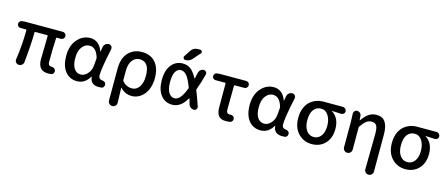

<svg xmlns="http://www.w3.org/2000/svg" viewBox="-57 -1516 5716 2451"><g transform="rotate(15 2801.5 -290.5)"><path d="M557.6 12.7Q487.3 12.7 455.6 -25.9Q423.8 -64.5 423.8 -139.6Q423.8 -163.1 426.8 -277.3Q429.7 -391.6 429.7 -449.2Q429.7 -457 422.9 -457H263.7Q255.9 -457 255.9 -449.2Q255.9 -305.7 230.5 -51.8Q228.5 -27.3 210 -11.7Q193.4 2.9 170.9 2.9Q168.9 2.9 167 2.9Q143.6 2 128.9 -16.6Q117.2 -30.3 117.2 -48.8Q117.2 -52.7 118.2 -56.6Q147.5 -256.8 148.4 -449.2Q148.4 -457 140.6 -457H67.4Q49.8 -457 37.1 -469.7Q24.4 -482.4 24.4 -501Q24.4 -518.6 36.6 -532.2Q48.8 -545.9 67.4 -546.9L102.5 -549.8H602.5Q622.1 -549.8 635.7 -536.1Q649.4 -522.5 649.4 -503.4Q649.4 -484.4 635.7 -470.7Q622.1 -457 602.5 -457H547.9Q541 -457 541 -449.2Q533.2 -317.4 533.2 -133.8Q533.2 -105.5 545.4 -93.3Q557.6 -81.1 584 -81.1Q602.5 -81.1 616.7 -70.8Q630.9 -60.5 633.8 -43Q634.8 -38.1 634.8 -34.2Q634.8 -20.5 627 -7.8Q617.2 7.8 598.6 9.8Q579.1 12.7 557.6 12.7Z M938.5 12.7Q840.8 12.7 782.2 -61Q723.6 -134.8 723.6 -266.6Q723.6 -402.3 794.9 -483.4Q866.2 -564.5 965.8 -564.5Q1019.5 -564.5 1063 -532.2Q1106.4 -500 1128.9 -432.6Q1129.9 -430.7 1131.3 -430.7Q1132.8 -430.7 1132.8 -432.6L1144.5 -494.1Q1148.4 -518.6 1168 -534.2Q1187.5 -549.8 1211.9 -549.8Q1233.4 -549.8 1248 -533.2Q1257.8 -520.5 1257.8 -504.9Q1257.8 -500 1256.8 -494.1Q1199.2 -224.6 1199.2 -135.7Q1199.2 -111.3 1211.9 -97.2Q1224.6 -83 1247.1 -81.1Q1265.6 -80.1 1280.3 -70.8Q1294.9 -61.5 1297.9 -45.9Q1298.8 -40 1298.8 -35.2Q1298.8 -21.5 1292 -8.8Q1282.2 7.8 1263.7 10.7Q1246.1 12.7 1226.6 12.7Q1116.2 12.7 1108.4 -89.8Q1107.4 -91.8 1105.5 -91.8Q1103.5 -91.8 1102.5 -89.8Q1043 12.7 938.5 12.7ZM963.9 -82Q1012.7 -82 1053.2 -127.9Q1093.8 -173.8 1098.6 -236.3L1106.4 -330.1Q1106.4 -336.9 1104.5 -343.8Q1068.4 -467.8 980.5 -467.8Q923.8 -467.8 883.3 -416Q842.8 -364.3 842.8 -268.6Q842.8 -178.7 874.5 -130.4Q906.2 -82 963.9 -82Z M1457 202.1Q1433.6 202.1 1416.5 185.1Q1399.4 168 1399.4 144.5V-274.4Q1399.4 -414.1 1468.8 -488.3Q1538.1 -562.5 1648.4 -562.5Q1763.7 -562.5 1827.6 -487.8Q1891.6 -413.1 1891.6 -282.2Q1891.6 -213.9 1872.6 -156.7Q1853.5 -99.6 1821.3 -62.5Q1789.1 -25.4 1748.5 -5.4Q1708 14.6 1664.1 14.6Q1573.2 14.6 1512.7 -52.7Q1510.7 -53.7 1509.3 -53.2Q1507.8 -52.7 1507.8 -50.8Q1507.8 -32.2 1510.7 37.1Q1513.7 138.7 1513.7 146.5Q1513.7 168.9 1498 184.6Q1481.4 202.1 1458 202.1ZM1641.6 -80.1Q1698.2 -80.1 1735.8 -133.3Q1773.4 -186.5 1773.4 -280.3Q1773.4 -465.8 1643.6 -465.8Q1585 -465.8 1546.9 -416Q1508.8 -366.2 1508.8 -277.3V-152.3Q1508.8 -144.5 1513.7 -139.6Q1566.4 -80.1 1641.6 -80.1Z M2338.9 -266.6Q2341.8 -273.4 2338.9 -280.3Q2298.8 -386.7 2264.6 -426.8Q2228.5 -467.8 2189.5 -467.8Q2143.6 -467.8 2117.2 -422.9Q2090.8 -377.9 2090.8 -283.2Q2090.8 -191.4 2121.6 -145Q2152.3 -98.6 2198.2 -98.6Q2236.3 -98.6 2271.5 -138.7Q2305.7 -176.8 2338.9 -266.6ZM2441.4 -285.2Q2438.5 -278.3 2441.4 -271.5Q2471.7 -197.3 2513.7 -74.2Q2515.6 -67.4 2515.6 -60.5Q2515.6 -48.8 2507.8 -38.1Q2496.1 -21.5 2475.6 -21.5Q2451.2 -21.5 2431.2 -36.6Q2411.1 -51.8 2405.3 -75.2Q2393.6 -115.2 2384.8 -145.5Q2384.8 -147.5 2382.3 -147.5Q2379.9 -147.5 2378.9 -145.5Q2340.8 -77.1 2293.9 -44.9Q2246.1 -11.7 2189.5 -11.7Q2096.7 -11.7 2039.6 -84Q1982.4 -156.2 1982.4 -283.2Q1982.4 -411.1 2039.6 -483.4Q2096.7 -555.7 2189.5 -555.7Q2250 -555.7 2293.9 -523.4Q2335.9 -491.2 2378.9 -412.1Q2379.9 -410.2 2381.8 -410.2Q2383.8 -410.2 2384.8 -412.1Q2393.6 -447.3 2403.3 -493.2Q2408.2 -515.6 2426.3 -530.3Q2444.3 -544.9 2467.8 -544.9Q2488.3 -544.9 2500 -529.3Q2508.8 -517.6 2508.8 -504.9Q2508.8 -500 2506.8 -494.1Q2474.6 -370.1 2441.4 -285.2ZM2235.4 -734.4Q2250 -757.8 2273.4 -770.5Q2296.9 -783.2 2324.2 -783.2H2357.4Q2374 -783.2 2380.9 -767.6Q2383.8 -761.7 2383.8 -756.8Q2383.8 -748 2377 -740.2L2295.9 -647.5Q2260.7 -606.4 2206.1 -606.4Q2189.5 -606.4 2180.7 -622.1Q2176.8 -628.9 2176.8 -635.7Q2176.8 -644.5 2181.6 -652.3Z M2905.3 12.7Q2837.9 12.7 2809.1 -25.4Q2780.3 -63.5 2780.3 -139.6V-450.2Q2780.3 -458 2772.5 -458H2645.5Q2627 -458 2614.7 -470.7Q2602.5 -483.4 2602.5 -501Q2602.5 -519.5 2614.7 -532.7Q2627 -545.9 2645.5 -546.9L2682.6 -549.8H3026.4Q3044.9 -549.8 3058.6 -536.6Q3072.3 -523.4 3072.3 -504.4Q3072.3 -485.4 3058.6 -471.7Q3044.9 -458 3026.4 -458H2899.4Q2892.6 -458 2891.6 -450.2Q2888.7 -300.8 2888.7 -133.8Q2888.7 -105.5 2899.9 -93.3Q2911.1 -81.1 2933.6 -81.1Q2939.5 -81.1 2945.3 -81.1Q2948.2 -82 2950.2 -82Q2965.8 -82 2979.5 -73.2Q2994.1 -63.5 2997.1 -45.9Q2998 -41 2998 -36.1Q2998 -22.5 2990.2 -10.7Q2980.5 4.9 2961.9 7.8Q2933.6 12.7 2905.3 12.7Z M3363.3 12.7Q3265.6 12.7 3207 -61Q3148.4 -134.8 3148.4 -266.6Q3148.4 -402.3 3219.7 -483.4Q3291 -564.5 3390.6 -564.5Q3444.3 -564.5 3487.8 -532.2Q3531.2 -500 3553.7 -432.6Q3554.7 -430.7 3556.2 -430.7Q3557.6 -430.7 3557.6 -432.6L3569.3 -494.1Q3573.2 -518.6 3592.8 -534.2Q3612.3 -549.8 3636.7 -549.8Q3658.2 -549.8 3672.9 -533.2Q3682.6 -520.5 3682.6 -504.9Q3682.6 -500 3681.6 -494.1Q3624 -224.6 3624 -135.7Q3624 -111.3 3636.7 -97.2Q3649.4 -83 3671.9 -81.1Q3690.4 -80.1 3705.1 -70.8Q3719.7 -61.5 3722.7 -45.9Q3723.6 -40 3723.6 -35.2Q3723.6 -21.5 3716.8 -8.8Q3707 7.8 3688.5 10.7Q3670.9 12.7 3651.4 12.7Q3541 12.7 3533.2 -89.8Q3532.2 -91.8 3530.3 -91.8Q3528.3 -91.8 3527.3 -89.8Q3467.8 12.7 3363.3 12.7ZM3388.7 -82Q3437.5 -82 3478 -127.9Q3518.6 -173.8 3523.4 -236.3L3531.2 -330.1Q3531.2 -336.9 3529.3 -343.8Q3493.2 -467.8 3405.3 -467.8Q3348.6 -467.8 3308.1 -416Q3267.6 -364.3 3267.6 -268.6Q3267.6 -178.7 3299.3 -130.4Q3331.1 -82 3388.7 -82Z M4041 12.7Q3934.6 12.7 3862.3 -62.5Q3790 -137.7 3790 -268.6Q3790 -338.9 3811.5 -393.6Q3833 -448.2 3869.1 -481.9Q3905.3 -515.6 3950.7 -532.7Q3996.1 -549.8 4046.9 -549.8H4303.7Q4324.2 -549.8 4338.4 -535.6Q4352.5 -521.5 4352.5 -502Q4352.5 -482.4 4337.9 -469.7Q4325.2 -458 4307.6 -458Q4306.6 -458 4304.7 -458Q4246.1 -461.9 4186.5 -463.9Q4184.6 -463.9 4184.6 -461.4Q4184.6 -459 4186.5 -458Q4233.4 -430.7 4259.3 -377.4Q4285.2 -324.2 4285.2 -252.9Q4285.2 -129.9 4216.8 -58.6Q4148.4 12.7 4041 12.7ZM4042 -81.1Q4102.5 -81.1 4138.7 -129.9Q4174.8 -178.7 4174.8 -262.7Q4174.8 -343.8 4139.6 -399.9Q4104.5 -456.1 4043.5 -456.1Q3982.4 -456.1 3945.8 -408.7Q3909.2 -361.3 3909.2 -268.6Q3909.2 -182.6 3945.8 -131.8Q3982.4 -81.1 4042 -81.1Z M4901.4 144.5Q4901.4 168 4884.3 185.1Q4867.2 202.1 4843.8 202.1H4842.8Q4819.3 202.1 4802.7 184.6Q4787.1 168.9 4787.1 145.5L4793 -330.1Q4793 -401.4 4774.4 -432.1Q4755.9 -462.9 4710.9 -462.9Q4671.9 -462.9 4640.6 -439.9Q4609.4 -417 4570.3 -359.4Q4566.4 -353.5 4566.4 -345.7V-54.7Q4566.4 -31.2 4549.8 -14.6Q4533.2 2 4509.3 2Q4485.4 2 4468.8 -14.6Q4452.1 -31.2 4452.1 -54.7V-392.6L4448.2 -501Q4448.2 -518.6 4460 -532.2Q4473.6 -547.9 4494.1 -547.9Q4516.6 -547.9 4532.7 -533.2Q4548.8 -518.6 4550.8 -496.1L4554.7 -440.4Q4555.7 -439.5 4557.1 -439.5Q4558.6 -439.5 4559.6 -440.4Q4601.6 -502 4646 -532.2Q4690.4 -562.5 4748 -562.5Q4828.1 -562.5 4864.7 -507.3Q4901.4 -452.1 4901.4 -343.8Z M5278.3 12.7Q5171.9 12.7 5099.6 -62.5Q5027.3 -137.7 5027.3 -268.6Q5027.3 -338.9 5048.8 -393.6Q5070.3 -448.2 5106.4 -481.9Q5142.6 -515.6 5188 -532.7Q5233.4 -549.8 5284.2 -549.8H5541Q5561.5 -549.8 5575.7 -535.6Q5589.8 -521.5 5589.8 -502Q5589.8 -482.4 5575.2 -469.7Q5562.5 -458 5544.9 -458Q5543.9 -458 5542 -458Q5483.4 -461.9 5423.8 -463.9Q5421.9 -463.9 5421.9 -461.4Q5421.9 -459 5423.8 -458Q5470.7 -430.7 5496.6 -377.4Q5522.5 -324.2 5522.5 -252.9Q5522.5 -129.9 5454.1 -58.6Q5385.7 12.7 5278.3 12.7ZM5279.3 -81.1Q5339.8 -81.1 5376 -129.9Q5412.1 -178.7 5412.1 -262.7Q5412.1 -343.8 5377 -399.9Q5341.8 -456.1 5280.8 -456.1Q5219.7 -456.1 5183.1 -408.7Q5146.5 -361.3 5146.5 -268.6Q5146.5 -182.6 5183.1 -131.8Q5219.7 -81.1 5279.3 -81.1Z"/></g></svg>

Font: Gen Jyuu Gothic Medium
Style: Regular
Weight: 500
Designer: [Source Han Sans]
Ryoko NISHIZUKA  (kana & ideographs); Paul D. Hunt (Latin, Greek & Cyrillic); Wenlong ZHANG  (bopomofo
Version: Version 1.002.20150607